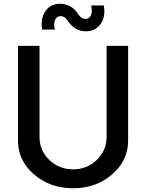

<svg xmlns="http://www.w3.org/2000/svg" viewBox="-20 -995 780 1025"><path d="M438 -828Q379 -828 342 -884Q326 -909 304 -909Q283 -909 274 -888.5Q265 -868 273 -837H205Q195 -897 223 -936Q251 -975 301 -975Q361 -975 398 -919Q413 -894 436 -894Q457 -894 465.5 -914Q474 -934 467 -966H534Q545 -907 517.5 -867.5Q490 -828 438 -828ZM76 -244V-750H191V-264Q191 -192 243 -141.5Q295 -91 370 -91Q445 -91 497 -141.5Q549 -192 549 -264V-750H664V-244Q664 -138 578.5 -64Q493 10 370 10Q247 10 161.5 -64Q76 -138 76 -244Z"/></svg>

Font: Orkney Medium
Style: Regular
Weight: 500
Designer: Samuel Oakes and Alfredo Marco Pradil
Foundry: Alfredo Marco Pradil
Version: 1.0; ttfautohint (v1.5)